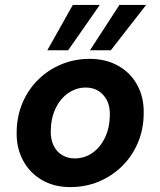

<svg xmlns="http://www.w3.org/2000/svg" viewBox="-20 -751 654 783"><path d="M266 12Q200 12 150 -17.5Q100 -47 73 -98.5Q46 -150 48 -215Q49 -278 72 -332Q95 -386 135.5 -426Q176 -466 230 -488.5Q284 -511 346 -511Q412 -511 462.5 -482.5Q513 -454 540.5 -403Q568 -352 566 -285Q565 -222 542 -168Q519 -114 478 -73.5Q437 -33 383 -10.5Q329 12 266 12ZM284 -105Q325 -105 357 -127.5Q389 -150 408 -189.5Q427 -229 428 -280Q429 -317 416 -342Q403 -367 381 -380.5Q359 -394 330 -394Q291 -394 258.5 -371.5Q226 -349 207 -309.5Q188 -270 187 -219Q186 -183 198.5 -157.5Q211 -132 233.5 -118.5Q256 -105 284 -105ZM347 -546 467 -731H576L432 -546ZM173 -546 277 -731H387L258 -546Z"/></svg>

Font: DM Sans 20pt
Style: Bold Italic
Weight: 700
Italic angle: -10°
Version: Version 4.004;gftools[0.9.30]